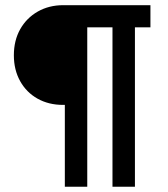

<svg xmlns="http://www.w3.org/2000/svg" viewBox="-20 -707 635 727"><path d="M225.5 0V-309.8H218.5Q164.3 -309.8 122.1 -333.5Q80 -357.2 56.2 -399.9Q32.5 -442.5 32.5 -497.6Q32.5 -553.8 56.5 -596.4Q80.6 -639.1 123.1 -663.3Q165.6 -687.4 219.7 -687.4H549.6V-603.6H490.9V0H405.9V-603.6H310.4V0Z"/></svg>

Font: TitilliumWeb ExtraLight
Style: Regular
Weight: 400
Designer: Mohamed Gaber, Accademia di Belle Arti di Urbino and others
Foundry: Kief Type Foundry, Accademia di Belle Arti di Urbino and others
Version: Version 3.000; ttfautohint (v1.8.2)